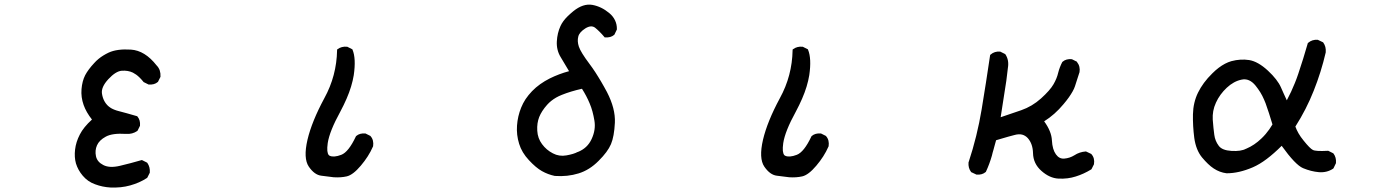

<svg xmlns="http://www.w3.org/2000/svg" viewBox="-20 -751 6040 843"><path d="M465.3 72.3Q429.7 70.3 397.5 58.1Q380.9 52.2 367.4 42.7Q354 33.2 343.3 20.5Q332.5 7.8 325.2 -5.6Q317.9 -19 313.5 -33.2Q305.7 -61 309.6 -94.2Q313.5 -127.9 330.6 -160.6Q346.7 -192.4 383.8 -226.1Q358.4 -258.3 347.2 -290Q335 -324.2 337.9 -359.6Q340.8 -395 354 -420.9Q367.2 -445.8 393.6 -474.1Q402.3 -483.9 412.4 -492.2Q422.4 -500.5 433.6 -507.3Q444.8 -514.2 457 -520Q494.1 -537.1 554.7 -533.2Q616.2 -529.3 667.5 -463.9Q677.2 -454.1 681.4 -441.7Q685.5 -429.2 684.6 -414.6V-413.6L684.1 -412.6L674.3 -393.1L673.8 -391.6L672.9 -391.1Q665 -384.3 655 -381.6Q645 -378.9 633.3 -379.9H632.3L631.3 -380.4L611.8 -390.1L610.4 -390.6L609.9 -391.6Q601.6 -401.9 593.5 -409.9Q585.4 -418 577.9 -423.3Q570.3 -428.7 563.5 -432.1Q542 -442.4 514.6 -440.4Q488.3 -438.5 455.6 -403.3Q423.3 -368.2 427.7 -339.8Q429.2 -330.1 432.1 -321.3Q435.1 -312.5 439.5 -304.9Q443.8 -297.4 449.7 -291Q451.7 -288.6 454.1 -286.4Q456.5 -284.2 459.2 -282.2Q461.9 -280.3 464.6 -278.3Q467.3 -276.4 470.5 -274.7Q473.6 -272.9 477.1 -271.5Q480.5 -270 484.1 -268.6Q487.8 -267.1 491.7 -265.9Q495.6 -264.6 499.5 -263.7Q533.7 -254.9 580.6 -241.2L582.5 -240.7L583.5 -239.3Q590.3 -231.4 593 -221.4Q595.7 -211.4 594.7 -199.7V-198.7L594.2 -197.8L584.5 -178.2L583.5 -176.8L582.5 -175.8Q561 -161.1 533.7 -163.1Q473.1 -167 444.3 -150.9Q415.5 -135.3 405.8 -112.8Q396 -90.3 401.4 -64.9Q406.7 -40 433.6 -26.4Q460.9 -12.2 506.3 -22.9Q554.2 -34.2 601.1 -47.9L603 -48.3L605 -47.4L624.5 -37.6L626 -36.6L627 -35.6Q639.6 -17.1 637.7 6.3V7.3L637.2 8.3L627.4 27.8L626.5 29.3L625.5 30.3Q608.4 41.5 589.8 49.6Q571.3 57.6 551.3 63.2Q531.2 68.8 509.8 71Q488.3 73.2 465.3 72.3Z M1445.3 27.3Q1418.5 23.4 1391.1 20.5Q1360.8 17.1 1335.9 -19.3Q1311 -55.7 1330.1 -137.7Q1349.1 -217.8 1403.8 -319.3Q1431.2 -369.1 1445.1 -421.9Q1459 -474.6 1460 -530.3V-533.2L1462.4 -535.2Q1479.5 -547.9 1503.4 -545.9H1504.4L1505.4 -545.4L1524.9 -535.6L1526.9 -534.7L1527.8 -532.7Q1543.9 -494.1 1533.2 -420.9Q1529.3 -397 1521.5 -371.1Q1513.7 -345.2 1501.7 -317.6Q1489.7 -290 1474.1 -260.7Q1426.8 -174.8 1418.9 -122.6Q1417.5 -112.3 1417 -103.5Q1416.5 -94.7 1417.2 -88.6Q1418 -82.5 1419.4 -77.9Q1420.9 -73.2 1423.1 -70.6Q1425.3 -67.9 1428.2 -66.9Q1436.5 -63 1449.2 -64Q1461.9 -64.9 1478.5 -71.3Q1510.3 -83.5 1542.5 -151.9L1543 -152.8L1543.9 -153.8Q1551.8 -160.6 1561.8 -163.3Q1571.8 -166 1583.5 -165H1584.5L1585.4 -164.6L1605 -154.8L1606 -154.3L1606.9 -153.3Q1614.7 -144.5 1617.4 -133.3Q1620.1 -122.1 1618.2 -109.4V-108.9L1617.7 -107.9Q1607.9 -85.4 1594.5 -64.5Q1581.1 -43.5 1564 -23.4Q1529.8 17.1 1502.4 23.4Q1476.1 29.3 1445.8 27.3Z M2416 21.5Q2385.7 15.1 2359.4 0.2Q2333 -14.6 2302.2 -47.9Q2271 -81.1 2259.3 -119.6Q2247.1 -158.7 2250 -199.7Q2252.9 -240.7 2268.1 -278.3Q2272 -288.1 2276.9 -297.4Q2281.7 -306.6 2287.6 -315.7Q2293.5 -324.7 2300.8 -333.5Q2308.1 -342.3 2315.9 -350.6Q2332.5 -367.7 2352.1 -381.6Q2371.6 -395.5 2394 -406.7Q2434.6 -426.8 2478.5 -438.5Q2468.8 -455.1 2459.7 -470Q2450.7 -484.9 2442.4 -499Q2432.6 -514.6 2428.2 -532.2Q2423.8 -549.8 2424.8 -568.8Q2426.8 -606 2440.9 -636.7Q2445.8 -647.5 2453.6 -658.2Q2461.4 -668.9 2472.4 -679.7Q2483.4 -690.4 2497.1 -701.7Q2540.5 -736.8 2581.1 -729.5Q2620.6 -722.2 2654.8 -693.8Q2671.9 -679.7 2680.4 -661.6Q2689 -643.6 2688.5 -623V-621.6L2688 -620.6L2678.2 -600.1L2677.7 -599.1L2676.8 -598.1Q2668.9 -591.3 2658.9 -588.6Q2648.9 -585.9 2637.2 -586.9H2634.8L2633.3 -588.9Q2622.6 -601.6 2612.5 -611.6Q2602.5 -621.6 2592.8 -629.4Q2575.7 -642.1 2550.3 -626.5Q2523.4 -609.4 2519 -590.3Q2513.7 -570.3 2521.5 -546.4Q2529.8 -521.5 2568.4 -470.2Q2574.7 -461.4 2581.3 -452.4Q2587.9 -443.4 2594.2 -433.3Q2600.6 -423.3 2606.9 -413.1Q2613.3 -402.8 2619.6 -392.1Q2626 -381.3 2632.3 -369.9Q2638.7 -358.4 2645 -346.7Q2682.6 -273.9 2679.7 -212.4Q2676.8 -151.9 2662.6 -118.2Q2648.4 -84.5 2608.4 -44.9Q2568.4 -4.4 2520.5 10.3Q2472.2 25.4 2416.5 21.5ZM2516.6 -83.5Q2559.1 -100.1 2577.6 -140.6Q2596.7 -181.6 2589.8 -221.7Q2586.4 -242.2 2581.3 -261.2Q2576.2 -280.3 2568.8 -297.4Q2555.2 -330.1 2535.2 -361.3Q2485.4 -350.1 2446.8 -334.5Q2433.1 -329.1 2421.6 -322.5Q2410.2 -315.9 2400.4 -308.1Q2390.6 -300.3 2382.3 -291Q2370.1 -277.3 2361.3 -263.7Q2352.5 -250 2347.4 -237.1Q2342.3 -224.1 2340.1 -209.2Q2337.9 -194.3 2338.9 -177.2Q2340.8 -143.6 2359.9 -118.2Q2378.9 -92.3 2407.7 -77.6Q2421.4 -70.3 2436.3 -68.1Q2451.2 -65.9 2467.3 -68.8Q2500 -74.7 2515.6 -83.5H2516.1Z M3445.3 27.3Q3418.5 23.4 3391.1 20.5Q3360.8 17.1 3335.9 -19.3Q3311 -55.7 3330.1 -137.7Q3349.1 -217.8 3403.8 -319.3Q3431.2 -369.1 3445.1 -421.9Q3459 -474.6 3460 -530.3V-533.2L3462.4 -535.2Q3479.5 -547.9 3503.4 -545.9H3504.4L3505.4 -545.4L3524.9 -535.6L3526.9 -534.7L3527.8 -532.7Q3543.9 -494.1 3533.2 -420.9Q3529.3 -397 3521.5 -371.1Q3513.7 -345.2 3501.7 -317.6Q3489.7 -290 3474.1 -260.7Q3426.8 -174.8 3418.9 -122.6Q3417.5 -112.3 3417 -103.5Q3416.5 -94.7 3417.2 -88.6Q3418 -82.5 3419.4 -77.9Q3420.9 -73.2 3423.1 -70.6Q3425.3 -67.9 3428.2 -66.9Q3436.5 -63 3449.2 -64Q3461.9 -64.9 3478.5 -71.3Q3510.3 -83.5 3542.5 -151.9L3543 -152.8L3543.9 -153.8Q3551.8 -160.6 3561.8 -163.3Q3571.8 -166 3583.5 -165H3584.5L3585.4 -164.6L3605 -154.8L3606 -154.3L3606.9 -153.3Q3614.7 -144.5 3617.4 -133.3Q3620.1 -122.1 3618.2 -109.4V-108.9L3617.7 -107.9Q3607.9 -85.4 3594.5 -64.5Q3581.1 -43.5 3564 -23.4Q3529.8 17.1 3502.4 23.4Q3476.1 29.3 3445.8 27.3Z M4627.4 33.2Q4588.4 31.2 4552.7 -0.5Q4516.6 -32.2 4515.6 -78.6Q4514.6 -119.6 4492.7 -144.5Q4481.9 -156.2 4467.8 -159.9Q4453.6 -163.6 4434.1 -158.2Q4420.9 -154.8 4407.5 -151.1Q4394 -147.5 4380.6 -143.3Q4367.2 -139.2 4353.5 -135.3Q4351.6 -127.9 4349.6 -121.3Q4347.7 -114.7 4345.9 -107.9Q4344.2 -101.1 4342.3 -94.5Q4340.3 -87.9 4338.4 -81.1Q4336.4 -74.2 4335 -67.4Q4324.7 -31.2 4309.1 2.4L4308.6 3.4L4307.6 4.4Q4292 17.6 4268.1 15.6H4267.1L4266.1 15.1L4245.6 5.4L4244.1 4.9L4243.2 3.4Q4230.5 -13.7 4232.4 -37.6V-38.1L4232.9 -39.1Q4270.5 -152.8 4290 -270.5Q4309.6 -388.7 4327.1 -507.8L4327.6 -509.8L4329.1 -511.2Q4337.9 -519 4348.4 -522.2Q4358.9 -525.4 4370.6 -524.4H4371.6L4372.6 -523.9L4392.1 -514.2L4393.6 -513.2L4394.5 -512.2Q4411.1 -486.8 4405.3 -453.1Q4399.4 -396.5 4389.6 -339.8Q4380.9 -288.1 4373.5 -236.3Q4419.4 -252.4 4463.9 -267.1Q4511.7 -283.7 4550.8 -318.8Q4590.3 -354.5 4605.5 -380.9Q4620.6 -407.2 4626 -431.2Q4632.3 -456.1 4644 -478.5L4645 -479.5L4645.5 -480Q4653.3 -486.8 4663.3 -489.5Q4673.3 -492.2 4685.1 -491.2H4686L4687 -490.7L4706.5 -481L4708 -480.5L4708.5 -479Q4724.1 -459.5 4719.7 -433.6V-433.1L4719.2 -432.6Q4709.5 -401.4 4699.7 -372.1Q4696.3 -361.8 4689.5 -349.6Q4682.6 -337.4 4672.9 -323.5Q4663.1 -309.6 4649.4 -293.5Q4611.8 -248 4564.5 -218.3Q4596.7 -174.3 4598.6 -134.3Q4600.6 -94.7 4616.2 -73.2Q4630.9 -52.7 4652.8 -54.7Q4676.8 -56.6 4697.3 -69.3Q4708.5 -76.7 4720.9 -80.8Q4733.4 -85 4746.6 -85.9H4748L4749.5 -85.4L4770 -75.7L4771 -75.2L4772 -74.2Q4787.6 -56.6 4783.2 -30.3V-29.3L4782.7 -28.8L4772.9 -9.3L4772 -7.8L4770.5 -6.8Q4737.8 13.2 4703.1 23.9Q4668 35.2 4627.4 33.2Z M5365.2 9.8Q5335 5.9 5309.1 -11.2Q5296.4 -19.5 5283.7 -31.7Q5271 -43.9 5257.8 -59.6Q5231 -92.3 5223.6 -145.5Q5216.8 -197.8 5217.8 -249Q5218.3 -274.9 5223.9 -298.8Q5229.5 -322.8 5240 -344.2Q5250.5 -365.7 5266.1 -387Q5281.7 -408.2 5303.2 -429.2Q5316.9 -442.9 5330.8 -453.4Q5344.7 -463.9 5358.6 -471.2Q5372.6 -478.5 5386.2 -482.4Q5426.3 -493.2 5464.8 -487.3Q5503.4 -481 5546.9 -440.9Q5568.4 -420.9 5582.5 -402.6Q5596.7 -384.3 5604 -367.7Q5609.9 -354 5616.5 -339.6Q5623 -325.2 5629.9 -310.5Q5640.1 -329.6 5648.9 -348.6Q5657.7 -367.7 5665.5 -387Q5673.3 -406.2 5680.2 -426.8Q5702.6 -493.2 5721.7 -560.1L5722.2 -562L5723.6 -563Q5741.2 -578.1 5765.1 -576.2H5766.1L5767.1 -575.7L5787.6 -565.9L5789.1 -565.4L5790 -564Q5796.4 -555.2 5799.1 -544.7Q5801.8 -534.2 5800.8 -522V-521.5V-521Q5780.8 -434.6 5748 -352.5Q5715.8 -271 5667.5 -195.3Q5672.4 -181.2 5681.4 -165.5Q5690.4 -149.9 5703.6 -133.8Q5731.4 -99.1 5744.1 -92.8Q5756.3 -85.9 5810.1 -88.9H5812L5813 -88.4L5832.5 -78.6L5834 -77.6L5835 -76.7Q5847.7 -59.6 5845.7 -35.6V-34.7L5845.2 -33.7L5835.4 -13.2L5834.5 -11.7L5833.5 -10.7Q5806.2 7.8 5770.5 4.9Q5753.4 3.4 5736.1 -1Q5718.8 -5.4 5701.2 -12.7Q5667.5 -26.9 5607.4 -110.8Q5573.2 -76.7 5541.7 -53Q5510.3 -29.3 5481 -16.6Q5419.9 9.8 5366.2 9.8H5365.7ZM5451.7 -98.1Q5487.8 -113.3 5518.6 -143.1Q5528.3 -152.3 5537.1 -162.6Q5545.9 -172.9 5553.2 -183.3Q5560.5 -193.8 5566.9 -204.6Q5551.8 -255.9 5536.6 -297.9Q5533.2 -306.2 5529.8 -314.2Q5526.4 -322.3 5522.2 -330.3Q5518.1 -338.4 5513.4 -345.9Q5508.8 -353.5 5503.4 -360.8Q5498 -368.2 5492.7 -375Q5465.3 -408.7 5431.6 -401.4Q5414.1 -397.9 5397.7 -388.9Q5381.3 -379.9 5366.2 -365.7Q5351.1 -351.6 5339.1 -335.2Q5327.1 -318.8 5318.8 -300.3Q5314.5 -291 5311.5 -281.7Q5308.6 -272.5 5306.9 -263.2Q5305.2 -253.9 5304.7 -244.6Q5304.2 -235.4 5304.7 -226.1Q5307.6 -187 5311.5 -159.2Q5314.9 -132.3 5331.1 -110.8Q5345.7 -90.8 5387.2 -88.4Q5429.2 -85.9 5451.2 -98.1Z"/></svg>

Font: NaikaiFont
Style: SemiBold
Weight: 600
Version: Version 1.89